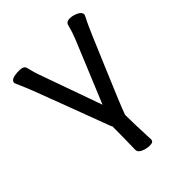

<svg xmlns="http://www.w3.org/2000/svg" viewBox="-193 -595 877 877"><g transform="rotate(-45 245.0 -157.0)"><path d="M259 178Q240 178 219 169.5Q198 161 198 144Q200 68 200 -5Q197 -9 194 -17Q191 -25 120 -214.5Q49 -404 36 -431.5Q23 -459 23 -463Q23 -487 80 -487Q109 -487 113 -469Q123 -427 131 -407L238 -107L362 -407Q374 -436 385 -478Q390 -492 411 -492Q429 -492 450 -482.5Q471 -473 471 -457Q471 -454 457 -427Q443 -400 369 -223Q292 -42 279 -4Q279 -1 278 0Q278 56 283 162Q283 178 259 178Z"/></g></svg>

Font: LXGW WenKai Lite Medium
Style: Regular
Weight: 500
Designer: LXGW / Fontworks Inc.
Foundry: LXGW / Fontworks Inc.
Version: Version 1.511; March 25, 2025